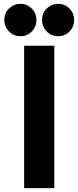

<svg xmlns="http://www.w3.org/2000/svg" viewBox="-20 -974 406 994"><path d="M105 0V-737.3H261.2V0ZM280.8 -954.1Q315.9 -954.1 339.8 -929.7Q363.8 -905.3 363.8 -870.1Q363.8 -835.4 339.4 -810.5Q316.4 -786.6 281.2 -786.6Q245.6 -786.6 221.7 -811.3Q197.8 -835.9 197.8 -870.1Q197.8 -906.7 221.7 -929.7Q247.1 -954.1 280.8 -954.1ZM85.4 -954.1Q120.6 -954.1 144.5 -929.7Q168.5 -905.3 168.5 -870.1Q168.5 -835.4 144 -810.5Q121.1 -786.6 85.9 -786.6Q50.3 -786.6 26.4 -811.3Q2.4 -835.9 2.4 -870.1Q2.4 -906.7 26.4 -929.7Q51.8 -954.1 85.4 -954.1Z"/></svg>

Font: Newest Shape
Style: Bold
Weight: 700
Designer: Wojciech Kalinowski "wmk69" (wmk69@o2.pl)
Foundry: Wojciech Kalinowski "wmk69" (wmk69@o2.pl)
Version: Version 1.0.0; 2022-02-24